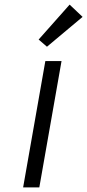

<svg xmlns="http://www.w3.org/2000/svg" viewBox="-20 -810 377 830"><path d="M246 -546 150 0H80L176 -546ZM147 -639 281 -790 337 -737 183 -608Z"/></svg>

Font: Fz Poppins Light
Style: Italic
Weight: 300
Italic angle: -10°
Designer: Ninad Kale (Devanagari), Jonny Pinhorn (Latin)
Foundry: Indian Type Foundry
Version: Vit hóa bi Vntype.Com & FontZin.Com